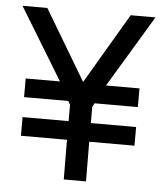

<svg xmlns="http://www.w3.org/2000/svg" viewBox="-49 -704 639 748"><g transform="rotate(5 270.0 -330.0)"><path d="M46 -379H180L9 -660H106L270 -385L432 -660H529L360 -379H491V-306H322L314 -292V-228H491V-155H314L315 0H228L227 -155H47V-228H227V-292L219 -306H46Z"/></g></svg>

Font: Panefresco 500wt
Style: Regular
Weight: 700
Foundry: Campivisivi & Chank Co
Version: Version 1.001